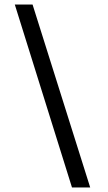

<svg xmlns="http://www.w3.org/2000/svg" viewBox="-20 -751 472 843"><path d="M296 72 45 -731H123L376 72Z"/></svg>

Font: Betina Sans
Style: Regular
Weight: 400
Designer: Jonathan Pinhorn (font) & Cristiano Sobral (main changes)
Version: Version 2.001;April 28, 2021;FontCreator 13.0.0.2655 32-bit;